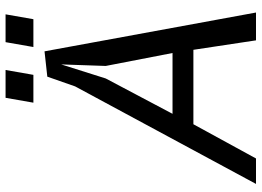

<svg xmlns="http://www.w3.org/2000/svg" viewBox="-145 -795 940 690"><g transform="rotate(-90 325.0 -450.0)"><path d="M9 0 359.5 -650 394.5 -750 485.5 -760 625 0H525L491 -225H223.5L100.5 0ZM438.5 -700 388 -540 261 -300H479.5L433 -540ZM318.5 -900H418.5L401 -800H301ZM518.5 -900H618.5L601 -800H501Z"/></g></svg>

Font: B612 Mono
Style: Italic
Weight: 400
Italic angle: -10°
Version: Version 1.005